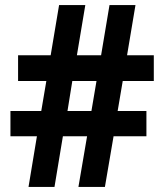

<svg xmlns="http://www.w3.org/2000/svg" viewBox="-20 -734 643 754"><path d="M462 -416 442 -298H555V-199H426L392 0H288L322 -199H227L194 0H92L125 -199H21V-298H142L162 -416H51V-517H179L212 -714H315L282 -517H377L410 -714H512L479 -517H584V-416ZM245 -298H339L359 -416H264Z"/></svg>

Font: Noto Sans Hebrew SemiCondensed
Style: Bold
Weight: 700
Width: 4
Designer: Monotype Design Team
Foundry: Monotype Imaging Inc.
Version: Version 2.004; ttfautohint (v1.8.4.7-5d5b)